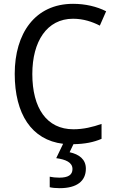

<svg xmlns="http://www.w3.org/2000/svg" viewBox="-20 -744 604 1004"><path d="M429 138C429 89 394 63 344 52L364 10C424 9 469 0 511 -18V-96C465 -80 417 -68 364 -68C224 -68 149 -179 149 -357C149 -527 225 -646 362 -646C416 -646 463 -630 502 -610L535 -685C486 -710 426 -724 362 -724C163 -724 57 -569 57 -358C57 -148 145 -12 310 8L274 83C324 90 359 105 359 140C359 171 336 185 290 185C272 185 253 183 240 180V235C252 238 271 240 292 240C382 240 429 203 429 138Z"/></svg>

Font: Noto Sans Sinhala UI SemiCondensed
Style: Regular
Weight: 400
Width: 4
Designer: Jelle Bosma - Monotype Design Team
Foundry: Monotype Imaging Inc.
Version: Version 2.006